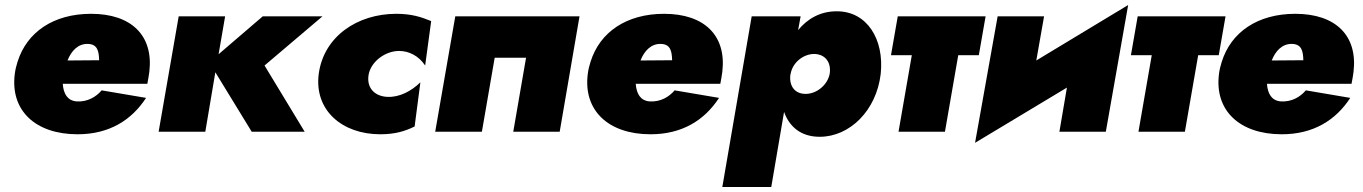

<svg xmlns="http://www.w3.org/2000/svg" viewBox="-20 -525 5432 765"><path d="M562 -135 385 -165C363 -139 328 -118 285 -121C249 -124 233 -151 230 -191H567C571 -209 573 -227 575 -239C592 -383 504 -470 343 -470C193 -470 87 -397 50 -279C45 -263 41 -248 39 -231C20 -86 120 10 289 10C415 10 504 -46 562 -135ZM332 -350C369 -348 374 -320 375 -285L249 -284C264 -322 291 -352 332 -350Z M692 -460 612 0H798L838 -237L983 0H1194L1034 -264L1265 -460H1027L851 -309L877 -460Z M1449 -229C1459 -280 1515 -322 1570 -322C1609 -322 1648 -303 1674 -264L1698 -441C1659 -457 1620 -470 1559 -470C1403 -470 1270 -379 1250 -231C1231 -85 1344 10 1495 10C1556 10 1595 -3 1632 -21L1655 -197C1619 -162 1572 -137 1524 -139C1472 -141 1439 -176 1449 -229Z M2289 -460H1794L1714 0H1900L1951 -295H2076L2025 0H2210Z M2845 -135 2668 -165C2646 -139 2611 -118 2568 -121C2532 -124 2516 -151 2513 -191H2850C2854 -209 2856 -227 2858 -239C2875 -383 2787 -470 2626 -470C2476 -470 2370 -397 2333 -279C2328 -263 2324 -248 2322 -231C2303 -86 2403 10 2572 10C2698 10 2787 -46 2845 -135ZM2615 -350C2652 -348 2657 -320 2658 -285L2532 -284C2547 -322 2574 -352 2615 -350Z M3053 220 3104 -79C3125 -21 3170 20 3246 20C3366 20 3472 -85 3489 -230C3504 -369 3434 -481 3313 -480C3248 -480 3197 -450 3160 -405L3170 -460H2975L2858 220ZM3286 -232C3278 -186 3232 -149 3187 -151C3147 -152 3124 -182 3129 -226L3131 -235C3141 -280 3185 -311 3226 -310C3270 -308 3292 -275 3286 -232Z M3557 -460 3530 -305H3613L3560 0H3745L3798 -305H3880L3907 -460Z M4140 -460H3955L3865 44L4231 -176L4201 0H4386L4475 -505L4109 -284Z M4513 -460 4486 -305H4569L4516 0H4701L4754 -305H4836L4863 -460Z M5360 -135 5183 -165C5161 -139 5126 -118 5083 -121C5047 -124 5031 -151 5028 -191H5365C5369 -209 5371 -227 5373 -239C5390 -383 5302 -470 5141 -470C4991 -470 4885 -397 4848 -279C4843 -263 4839 -248 4837 -231C4818 -86 4918 10 5087 10C5213 10 5302 -46 5360 -135ZM5130 -350C5167 -348 5172 -320 5173 -285L5047 -284C5062 -322 5089 -352 5130 -350Z"/></svg>

Font: Jost* Black
Style: Italic
Weight: 900
Italic angle: -10°
Version: Version 3.7